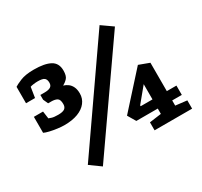

<svg xmlns="http://www.w3.org/2000/svg" viewBox="-150 -894 1182 1125"><g transform="rotate(-30 441.0 -331.5)"><path d="M171 -290Q152 -290 125 -293.5Q98 -297 75 -302.5Q52 -308 40 -314V-422H102L109 -372Q114 -370 127.5 -365.5Q141 -361 170 -361Q201 -361 214 -370.5Q227 -380 227 -401Q227 -432 212.5 -440.5Q198 -449 173 -449H152L137 -482V-514H164Q193 -514 206 -522.5Q219 -531 219 -550Q219 -572 207.5 -581.5Q196 -591 163 -591Q150 -591 135 -589Q120 -587 112 -584L101 -514H40V-625Q51 -633 85.5 -647.5Q120 -662 178 -662Q250 -662 288 -641.5Q326 -621 326 -571Q326 -535 312.5 -520Q299 -505 280 -495Q297 -490 311 -479.5Q325 -469 333.5 -451Q342 -433 342 -406Q342 -372 321.5 -345.5Q301 -319 263 -304.5Q225 -290 171 -290ZM245 32 173 -20 642 -695 716 -643ZM613 0V-54L693 -65V-101H548L516 -155L720 -381L790 -355V-163H855V-100H790V-65L867 -56V0ZM613 -163H693V-266L613 -169Z"/></g></svg>

Font: Faustina
Style: Bold
Weight: 700
Designer: Alfonso Garcia
Foundry: http://www.omnibus-type.com
Version: Version 1.200